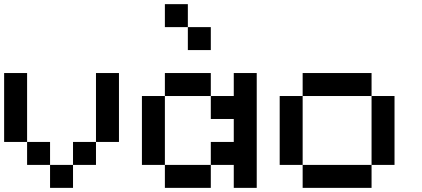

<svg xmlns="http://www.w3.org/2000/svg" viewBox="-20 -909 2040 929"><path d="M333.3 0H222.2V-111.1H333.3ZM222.2 -111.1H111.1V-222.2H222.2ZM444.4 -111.1H333.3V-222.2H444.4ZM111.1 -222.2H0V-555.6H111.1ZM555.6 -222.2H444.4V-555.6H555.6Z M777.8 -111.1H666.7V-444.4H777.8ZM1111.1 -333.3H1000V-444.4H1111.1V-555.6H1222.2V0H1111.1V-111.1H1000V-222.2H1111.1ZM1000 0H777.8V-111.1H1000ZM1000 -444.4H777.8V-555.6H1000ZM888.9 -777.8H777.8V-888.9H888.9ZM1000 -666.7H888.9V-777.8H1000Z M1444.4 -111.1H1333.3V-444.4H1444.4ZM1777.8 -444.4H1444.4V-555.6H1777.8ZM1888.9 -111.1H1777.8V-444.4H1888.9ZM1777.8 0H1444.4V-111.1H1777.8Z"/></svg>

Font: Pixeloid Sans
Style: Regular
Weight: 400
Designer: GGBotNet
Foundry: GGBotNet
Version: 0.5